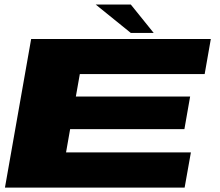

<svg xmlns="http://www.w3.org/2000/svg" viewBox="-20 -852 997 872"><path d="M2.5 0 121.5 -675H937.5L909.5 -515.5H342.5L324.5 -413.5H843.5L817.5 -265.5H298.5L280 -160H847L818.5 0ZM574 -702.5 414.5 -831.5H574L678 -702.5Z"/></svg>

Font: Anybody UltraExpanded ExtraBold
Style: Italic
Weight: 800
Width: 9
Italic angle: -10°
Designer: Tyler Finck
Foundry: Etcetera Type Company
Version: Version 1.010; ttfautohint (v1.8.3) -l 8 -r 50 -G 200 -x 14 